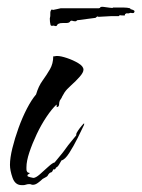

<svg xmlns="http://www.w3.org/2000/svg" viewBox="-20 -548 412 559"><path d="M43 -9Q24 -9 16.5 -30.5Q9 -52 9 -68Q9 -88 16 -116.5Q23 -145 34 -175.5Q45 -206 58.5 -232Q72 -258 85 -273Q92 -297 104 -313.5Q116 -330 125.5 -346.5Q135 -363 135 -384H137Q141 -384 143 -385H147Q157 -385 175 -379Q193 -373 208 -364Q223 -355 223 -345Q223 -337 212 -324.5Q201 -312 187.5 -300Q174 -288 168 -279Q166 -276 164.5 -273Q163 -270 161 -267Q160 -264 158 -261Q156 -258 154 -255Q152 -249 152 -244Q152 -237 145 -236V-243H144Q131 -231 115.5 -208Q100 -185 87 -157.5Q74 -130 65.5 -104.5Q57 -79 57 -61V-56Q57 -51 58 -50Q60 -45 64 -45H65L66 -44Q66 -41 63 -41Q60 -40 60 -36Q60 -34 68 -32Q76 -30 77 -30Q84 -30 96 -40.5Q108 -51 120.5 -62.5Q133 -74 139 -75Q147 -85 155.5 -95Q164 -105 171 -115Q178 -125 186 -134.5Q194 -144 202 -154V-157Q202 -160 207 -167.5Q212 -175 218 -182Q224 -189 225 -189V-187Q225 -184 224 -183Q218 -170 206 -146Q194 -122 181.5 -102.5Q169 -83 159 -81L152 -69Q148 -62 143 -60Q141 -53 135 -55Q132 -46 128 -46Q124 -45 120 -39Q119 -35 113 -32L104 -27Q99 -22 91 -16Q83 -10 76 -10Q72 -10 71 -11Q69 -12 65 -12Q60 -12 54 -10Q51 -9 48 -9Q45 -9 43 -9ZM143 -472Q140 -472 138 -473Q136 -474 133 -473Q128 -472 127 -476Q126 -480 125.5 -484.5Q125 -489 125 -494Q127 -501 126.5 -508.5Q126 -516 130 -520Q132 -521 132.5 -520Q133 -519 134 -519Q136 -519 146 -521.5Q156 -524 157 -524H268L271 -525Q272 -529 281 -528Q290 -527 299.5 -525.5Q309 -524 309 -526H341Q350 -526 358 -524Q359 -524 359.5 -522.5Q360 -521 361 -521Q363 -521 368.5 -518.5Q374 -516 370 -511Q369 -510 367.5 -510Q366 -510 364 -510Q363 -510 361.5 -510.5Q360 -511 358 -510Q351 -508 351 -509Q351 -511 344 -507Q343 -506 344 -505.5Q345 -505 343 -503H338Q330 -503 329 -504Q328 -504 327.5 -502.5Q327 -501 325 -501H303L267 -499Q266 -499 265.5 -499.5Q265 -500 264 -500H263L258 -496L204 -489Q203 -486 199 -486Q195 -486 190.5 -487.5Q186 -489 183 -484Q180 -481 172 -481H163Q159 -481 155.5 -480.5Q152 -480 151 -478Q150 -478 150 -479Q150 -481 147.5 -476.5Q145 -472 143 -472Z"/></svg>

Font: Water Brush
Style: Regular
Weight: 400
Designer: Robert E. Leuschke
Foundry: Robert E. Leuschke
Version: Version 1.010; ttfautohint (v1.8.4.7-5d5b)